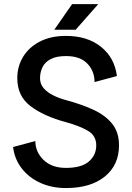

<svg xmlns="http://www.w3.org/2000/svg" viewBox="-20 -909 646 939"><path d="M302.7 -634.8Q254.9 -634.8 227.1 -619.6Q199.2 -604.5 187.5 -579.8Q175.8 -555.2 175.8 -526.4Q175.8 -498 193.6 -477.5Q211.4 -457 240.5 -442.6Q269.5 -428.2 302.7 -419.4Q377.4 -399.4 436 -372.6Q494.6 -345.7 528.3 -304.2Q562 -262.7 562 -198.2Q562 -101.6 492.4 -45.4Q422.9 10.7 302.7 10.7Q233.4 10.7 177.5 -14.6Q121.6 -40 86.4 -85.2Q51.3 -130.4 43.9 -189.9L152.8 -219.2Q152.8 -166 192.9 -127Q232.9 -87.9 302.7 -87.9Q378.4 -87.9 414.6 -119.1Q450.7 -150.4 450.7 -198.2Q450.7 -246.1 408.9 -270Q367.2 -293.9 302.7 -311.5Q192.4 -341.3 128.4 -390.6Q64.5 -439.9 64.5 -526.4Q64.5 -584 92.8 -630.9Q121.1 -677.7 174.6 -705.6Q228 -733.4 302.7 -733.4Q407.7 -733.4 474.1 -679.9Q540.5 -626.5 551.8 -537.1L442.4 -507.8Q442.4 -561 407.2 -597.9Q372.1 -634.8 302.7 -634.8ZM350.1 -763.7H245.6L332.5 -888.7H460.4Z"/></svg>

Font: Giphurs Medium
Style: Regular
Weight: 500
Version: Version 0.920; ttfautohint (v1.8.4.7-5d5b)